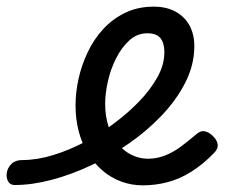

<svg xmlns="http://www.w3.org/2000/svg" viewBox="-181 -539 675 577"><path d="M248 18Q214 18 183 6.5Q152 -5 127 -26.5Q102 -48 83.5 -78Q65 -108 55.5 -144.5Q46 -181 46 -222Q46 -261 55 -302Q64 -343 82.5 -382Q101 -421 129 -451.5Q157 -482 195 -500.5Q233 -519 281 -519Q320 -519 347.5 -503.5Q375 -488 389 -461.5Q403 -435 403 -401Q403 -344 376 -291Q349 -238 304.5 -191.5Q260 -145 208 -109Q154 -71 93.5 -42.5Q33 -14 -26 1.5Q-85 17 -137 17Q-151 17 -157 5.5Q-163 -6 -160.5 -20.5Q-158 -35 -146.5 -46.5Q-135 -58 -114 -58Q-70 -58 -21 -73Q28 -88 77 -114Q126 -140 168 -173Q204 -200 237 -234Q270 -268 291.5 -306Q313 -344 313 -382Q313 -410 301 -424.5Q289 -439 262 -439Q231 -439 207.5 -417.5Q184 -396 167.5 -363Q151 -330 143 -293.5Q135 -257 135 -227Q135 -190 145 -159.5Q155 -129 173 -107Q191 -85 214.5 -73.5Q238 -62 264 -62Q290 -62 314.5 -71.5Q339 -81 362 -98Q385 -115 407 -134Q421 -147 434 -144.5Q447 -142 458 -131Q471 -119 473 -105.5Q475 -92 462 -79Q429 -45 394 -23Q359 -1 322.5 8.5Q286 18 248 18Z"/></svg>

Font: Playwrite MX
Style: Regular
Weight: 400
Designer: Veronika Burian, José Scaglione
Foundry: TypeTogether
Version: Version 1.002